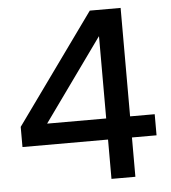

<svg xmlns="http://www.w3.org/2000/svg" viewBox="-52 -776 735 824"><g transform="rotate(-5 315.5 -364.0)"><path d="M26.4 -169.4V-256.3L365.2 -727.5H498V-260.3H604V-169.4H498V0H395V-169.4ZM395 -260.3V-613.8H394L141.1 -261.2V-260.3Z"/></g></svg>

Font: Inter Display Medium
Style: Regular
Weight: 500
Designer: Rasmus Andersson
Foundry: rsms
Version: Version 4.001;git-9221beed3